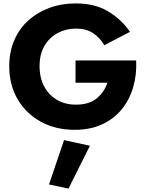

<svg xmlns="http://www.w3.org/2000/svg" viewBox="-20 -736 854 1121"><path d="M421 -253V-383H775Q779 -300 757.5 -226.5Q736 -153 690 -97Q644 -41 575 -9.5Q506 22 417 22Q305 22 219 -25Q133 -72 83.5 -155.5Q34 -239 34 -350Q34 -433 63 -500.5Q92 -568 145 -616Q198 -664 268.5 -690Q339 -716 423 -716Q534 -716 611.5 -669.5Q689 -623 739 -550L589 -472Q565 -514 525 -541.5Q485 -569 423 -569Q365 -569 316.5 -543Q268 -517 239.5 -468Q211 -419 211 -350Q211 -281 238.5 -230.5Q266 -180 313.5 -152.5Q361 -125 423 -125Q500 -125 544.5 -161.5Q589 -198 607 -253ZM354 82 505 115 380 365 266 341Z"/></svg>

Font: Jost*
Style: Bold
Weight: 700
Version: Version 3.7